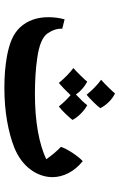

<svg xmlns="http://www.w3.org/2000/svg" viewBox="150 -698 558 899"><g transform="rotate(90 429.5 -248.0)"><path d="M809 -213Q808 -158 772.5 -110.5Q737 -63 672 -36Q617 -14 545 -1.5Q473 11 391 11Q309 11 243 -1Q195 -10 163 -24Q131 -38 108 -62Q60 -114 60 -195Q60 -234 70 -271L114 -260Q112 -226 136 -191Q160 -156 250 -143Q325 -132 419 -132Q516 -132 595 -146Q672 -160 725 -185Q700 -222 667 -254Q676 -279 696 -309Q716 -339 734 -356Q771 -326 790 -289Q809 -252 809 -213ZM353 -442Q366 -453 388 -475.5Q410 -498 417 -507Q440 -496 458.5 -476.5Q477 -457 486 -438Q479 -428 458.5 -407Q438 -386 423 -374Q389 -416 353 -442ZM541 -308Q534 -298 513.5 -276.5Q493 -255 478 -244Q452 -276 425 -299Q392 -264 368 -244Q330 -289 298 -312Q311 -323 333 -345.5Q355 -368 362 -377Q399 -357 422 -324Q460 -360 472 -377Q494 -365 513 -345.5Q532 -326 541 -308Z"/></g></svg>

Font: Mirza
Style: Bold
Weight: 700
Designer: Arabic design by Kourosh Beigpour, Latin design by Eduardo Tunni, engineering by Lasse Fister
Version: Version 1.0010g